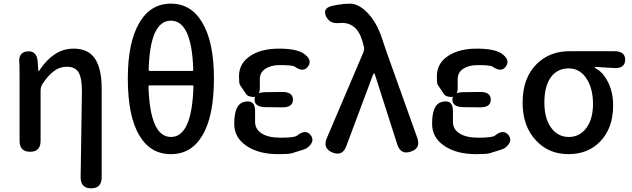

<svg xmlns="http://www.w3.org/2000/svg" viewBox="-20 -830 3454 1050"><path d="M478 200Q420 199 421 139L428 -332Q428 -404 409.5 -434.5Q391 -465 346 -465Q306 -465 274 -440.5Q242 -416 213 -372Q202 -355 202 -334V-60Q202 0 145 0Q87 0 87 -60V-394Q87 -478 86 -483Q78 -543 129 -549Q181 -554 186 -494L189 -447Q190 -441 191.5 -441Q193 -441 201 -453Q235 -503 278 -532Q325 -564 383 -564Q463 -564 499.5 -509Q536 -454 536 -346V140Q536 200 478 200Z M743 -88Q679 -193 679 -401Q679 -600 743 -707Q804 -810 914.5 -810Q1025 -810 1086 -707Q1150 -600 1150 -401Q1150 -193 1086 -88Q1026 13 914.5 13Q803 13 743 -88ZM1038 -358Q1038 -363 1033 -363H797Q792 -363 792 -358Q800 -81 915 -81Q1030 -81 1038 -358ZM793 -447Q793 -442 798 -442H1032Q1037 -442 1037 -447Q1029 -717 914.5 -717Q800 -717 793 -447Z M1432 -244Q1372 -245 1372 -285Q1372 -325 1432 -326L1522 -327Q1582 -328 1582 -285Q1582 -242 1522 -243ZM1401 -350Q1401 -283 1338 -305Q1332 -307 1325 -317Q1309 -342 1292 -366Q1287 -374 1287 -413Q1287 -486 1353 -527Q1412 -564 1505 -564Q1602 -564 1641 -537Q1690 -503 1665 -467Q1640 -431 1591 -466Q1579 -474 1510 -474Q1462 -474 1431.5 -454Q1401 -434 1401 -398ZM1312 -272Q1375 -289 1375 -224V-164Q1375 -123 1411.5 -100Q1448 -77 1513 -77Q1590 -77 1604 -88Q1651 -126 1679 -91Q1706 -56 1658 -20Q1654 -17 1634 -10Q1605 -1 1576 8Q1559 13 1501 13Q1396 13 1330 -31Q1261 -76 1261 -153Q1261 -258 1312 -272Z M1874 -31Q1853 26 1798 4Q1744 -18 1767 -74L1966 -541Q1974 -559 1970 -575Q1969 -580 1961 -608Q1929 -713 1836 -704Q1782 -698 1762 -743Q1743 -788 1802 -799L1828 -804Q1861 -810 1894 -810Q1945 -810 1997 -752Q2046 -698 2075 -602Q2084 -574 2094 -546L2262 -76Q2282 -19 2227 -1Q2172 18 2153 -39L2031 -420Q2028 -429 2025.5 -429Q2023 -429 2019 -419Z M2514 -244Q2454 -245 2454 -285Q2454 -325 2514 -326L2604 -327Q2664 -328 2664 -285Q2664 -242 2604 -243ZM2483 -350Q2483 -283 2420 -305Q2414 -307 2407 -317Q2391 -342 2374 -366Q2369 -374 2369 -413Q2369 -486 2435 -527Q2494 -564 2587 -564Q2684 -564 2723 -537Q2772 -503 2747 -467Q2722 -431 2673 -466Q2661 -474 2592 -474Q2544 -474 2513.5 -454Q2483 -434 2483 -398ZM2394 -272Q2457 -289 2457 -224V-164Q2457 -123 2493.5 -100Q2530 -77 2595 -77Q2672 -77 2686 -88Q2733 -126 2761 -91Q2788 -56 2740 -20Q2736 -17 2716 -10Q2687 -1 2658 8Q2641 13 2583 13Q2478 13 2412 -31Q2343 -76 2343 -153Q2343 -258 2394 -272Z M2913 -60Q2838 -138 2838 -269Q2838 -405 2917 -482Q2987 -550 3095 -550H3339Q3400 -550 3399 -502Q3397 -454 3337 -458L3237 -464Q3232 -464 3232 -461.5Q3232 -459 3243 -453Q3280 -432 3306.5 -378.5Q3333 -325 3333 -253Q3333 -130 3263 -57Q3196 13 3089 13Q2982 13 2913 -60ZM3189 -398Q3152 -456 3091 -456Q3030 -456 2995 -411Q2957 -362 2957 -269Q2957 -182 2994 -131.5Q3031 -81 3090.5 -81Q3150 -81 3186.5 -130Q3223 -179 3223 -261.5Q3223 -344 3189 -398Z"/></svg>

Font: Resource Han Rounded TW Medium
Style: Regular
Weight: 500
Designer: Cyano Hao (round all glyphs); Ryoko NISHIZUKA 西塚涼子 (kana, bopomofo & ideographs); Paul D. Hunt (Latin, Greek & Cyrillic)
Foundry: Cyano Hao
Version: 0.990